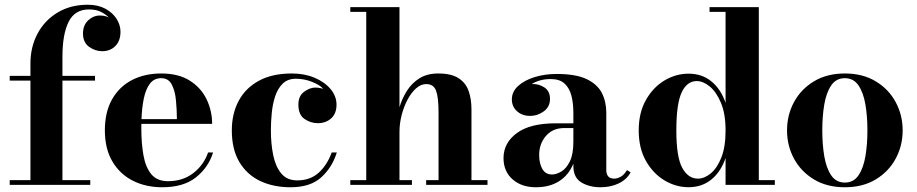

<svg xmlns="http://www.w3.org/2000/svg" viewBox="-20 -780 3869 810"><path d="M21 -20H108.4V-439.9H21V-460H108.4V-512Q108.4 -582.5 138.7 -638.7Q168.9 -694.8 223.4 -727.4Q277.8 -760 350.3 -760Q393.3 -760 424.2 -743.4Q455.1 -726.8 471.7 -700.7Q488.3 -674.6 488.3 -646Q488.3 -607.7 466.7 -585.8Q445.1 -564 411.4 -564Q381.3 -564 355.7 -582.6Q330.1 -601.3 330.1 -638.4Q330.1 -673.6 351.9 -694.1Q373.8 -714.6 401.9 -714.6Q416 -714.6 426.5 -711.3Q437 -708 439.5 -705.8Q429.9 -716.6 408.8 -728.4Q387.7 -740.2 355.5 -740.2Q295.4 -740.2 269.4 -687.7Q243.4 -635.3 243.4 -540V-460H380.9V-439.9H243.4V-20H360.8V0H21Z M878.9 -136.7Q859.6 -74 807 -32Q754.4 10 664.6 10Q595 10 540.3 -17.7Q485.6 -45.4 454 -99Q422.4 -152.6 422.4 -230Q422.4 -307.4 452.8 -361Q483.2 -414.6 536.7 -442.3Q590.3 -470 660.2 -470Q733.6 -470 781.2 -439.5Q828.9 -408.9 851.9 -360.4Q875 -311.8 875 -257.3H576.4Q576.2 -248.8 576.2 -240Q576.2 -175.5 585.2 -124.9Q594.2 -74.2 618.5 -44.9Q642.8 -15.6 688.5 -15.6Q751.2 -15.6 795.3 -49.6Q839.4 -83.5 857.9 -136.7ZM660.2 -450.2Q630.1 -450.2 612.5 -427.1Q595 -404.1 586.8 -364.9Q578.6 -325.7 576.9 -277.3H726.3Q726.1 -315.9 722.4 -356Q718.8 -396 704.8 -423.1Q690.9 -450.2 660.2 -450.2Z M1343.3 -405.5Q1329.3 -421.6 1296.4 -434.7Q1263.4 -447.8 1228.5 -447.8Q1193.8 -447.8 1172.9 -427.4Q1151.9 -407 1141 -374.1Q1130.1 -341.3 1126.5 -303.2Q1122.8 -265.1 1122.8 -230Q1122.8 -173.1 1132.7 -125Q1142.6 -76.9 1166.7 -48Q1190.9 -19 1233.9 -19Q1288.8 -19 1324.5 -51.4Q1360.1 -83.7 1379.4 -136.7H1400.9Q1381.6 -74 1335.4 -32Q1289.3 10 1206.1 10Q1133.1 10 1077.1 -16.7Q1021.2 -43.5 989.6 -96.8Q958 -150.1 958 -230Q958 -300 986.7 -354.1Q1015.4 -408.2 1071.8 -439.1Q1128.2 -470 1211.2 -470Q1264.6 -470 1307.4 -451.9Q1350.1 -433.8 1374.9 -403.9Q1399.7 -374 1399.7 -338.4Q1399.7 -301 1377.1 -280.6Q1354.5 -260.3 1320.8 -260.3Q1290.8 -260.3 1264.8 -278Q1238.8 -295.7 1238.8 -338.9Q1238.8 -375 1262.9 -392.8Q1287.1 -410.6 1310.5 -410.6Q1320.8 -410.6 1329.1 -408.8Q1337.4 -407 1343.3 -405.5Z M1457.8 -20H1525.1V-730H1457.8V-750H1665.3V-327.4Q1676.3 -364.5 1696.8 -397Q1717.3 -429.4 1749.6 -449.7Q1782 -470 1828.4 -470Q1883.8 -470 1914.3 -450.3Q1944.8 -430.7 1956.9 -396.6Q1969 -362.5 1969 -319.1V-20H2036.6V0H1777.8V-20H1830.1V-306.2Q1830.1 -369.1 1819.7 -397.2Q1809.3 -425.3 1778.1 -425.3Q1755.6 -425.3 1735.2 -407.1Q1714.8 -388.9 1699.1 -359.1Q1683.3 -329.3 1674.3 -293.8Q1665.3 -258.3 1665.3 -223.6V-20H1717.8V0H1457.8Z M2324.5 -259.8H2398.9V-304.9Q2398.9 -344 2390.7 -376.1Q2382.6 -408.2 2361.8 -427.4Q2341.1 -446.5 2303.5 -446.5Q2277.6 -446.5 2256.8 -440.3Q2236.1 -434.1 2223.4 -425.3Q2251.2 -427.2 2275.8 -411.7Q2300.3 -396.2 2300.3 -362.8Q2300.3 -329.1 2273.9 -310.1Q2247.6 -291 2217 -291Q2183.3 -291 2161.4 -310.5Q2139.4 -330.1 2139.4 -360.8Q2139.4 -393.1 2165.6 -417.1Q2191.9 -441.2 2235 -454.6Q2278.1 -468 2328.6 -468Q2409.4 -468 2455 -446.2Q2500.5 -424.3 2519.2 -387.5Q2537.8 -350.6 2537.8 -304.9V-61.5Q2537.8 -45.7 2545.9 -36Q2554 -26.4 2571.5 -26.4Q2583.7 -26.4 2598.1 -34.1Q2612.5 -41.7 2625.2 -62.5L2640.4 -52.7Q2624 -22.5 2590 -6.2Q2555.9 10 2513.4 10Q2467 10 2433 -10.1Q2398.9 -30.3 2398.9 -80.1V-89.8Q2379.6 -41.7 2339.2 -15.9Q2298.8 10 2241 10Q2180.2 10 2142.2 -23.6Q2104.2 -57.1 2104.2 -113Q2104.2 -177 2160.2 -218.4Q2216.1 -259.8 2324.5 -259.8ZM2308.8 -43.9Q2327.1 -43.9 2348.1 -56.4Q2369.1 -68.8 2384 -99Q2398.9 -129.2 2398.9 -182.1V-239.7H2359.6Q2311.8 -239.7 2283.2 -206.5Q2254.6 -173.3 2254.6 -126.5Q2254.6 -90.8 2267.9 -67.4Q2281.2 -43.9 2308.8 -43.9Z M3248.8 -20V0H3041V-113.5Q3021.5 -55.9 2981.6 -23.1Q2941.7 9.8 2885 9.8Q2831.5 9.8 2783.4 -18.9Q2735.4 -47.6 2705 -101.2Q2674.6 -154.8 2674.6 -229.7Q2674.6 -304.7 2705 -358.3Q2735.4 -411.9 2783.4 -440.6Q2831.5 -469.2 2885 -469.2Q2941.7 -469.2 2981.6 -436.4Q3021.5 -403.6 3041 -345.9V-730H2973.4V-750H3181.2V-20ZM3041 -229.7Q3041 -299.6 3021.7 -345.8Q3002.4 -392.1 2974.4 -415Q2946.3 -438 2919.7 -438Q2877.9 -438 2855.6 -389.8Q2833.3 -341.6 2833.3 -229.7Q2833.3 -118.2 2858 -72.3Q2882.8 -26.4 2924.6 -26.4Q2951.2 -26.4 2978 -48.1Q3004.9 -69.8 3022.9 -114.9Q3041 -159.9 3041 -229.7Z M3300.3 -230Q3300.3 -294.9 3329.8 -349.5Q3359.4 -404.1 3414.1 -437Q3468.8 -470 3544.2 -470Q3619.6 -470 3674.3 -437Q3729 -404.1 3758.5 -349.5Q3788.1 -294.9 3788.1 -230Q3788.1 -165 3758.5 -110.5Q3729 -55.9 3674.3 -22.9Q3619.6 10 3544.2 10Q3468.8 10 3414.1 -22.9Q3359.4 -55.9 3329.8 -110.5Q3300.3 -165 3300.3 -230ZM3449 -230Q3449 -170.4 3457.5 -120.4Q3466.1 -70.3 3486.8 -40Q3507.6 -9.8 3544.2 -9.8Q3580.8 -9.8 3601.6 -40Q3622.3 -70.3 3630.9 -120.4Q3639.4 -170.4 3639.4 -230Q3639.4 -289.6 3630.9 -339.6Q3622.3 -389.6 3601.6 -419.9Q3580.8 -450.2 3544.2 -450.2Q3507.6 -450.2 3486.8 -419.9Q3466.1 -389.6 3457.5 -339.6Q3449 -289.6 3449 -230Z"/></svg>

Font: Bodoni* 11
Style: Bold
Weight: 700
Version: Version 2.000; ttfautohint (v1.8.1)